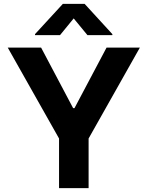

<svg xmlns="http://www.w3.org/2000/svg" viewBox="-20 -974 765 994"><path d="M20.1 -727.5H192.8L358.6 -414.1H365.6L531.6 -727.5H704.1L438.7 -257V0H285.7V-257ZM432.8 -792 361.5 -878.7 290.6 -792H161.3V-797.3L305.3 -953.9H418.2L561.7 -797.3V-792Z"/></svg>

Font: Inter
Style: Regular
Weight: 400
Designer: Rasmus Andersson
Foundry: rsms
Version: Version 4.000;git-8c9346024